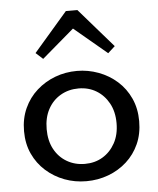

<svg xmlns="http://www.w3.org/2000/svg" viewBox="-54 -801 709 862"><g transform="rotate(-5 300.5 -370.5)"><path d="M301 14Q249 14 202.5 -3.5Q156 -21 119.5 -53.5Q83 -86 62 -131.5Q41 -177 41 -234Q41 -291 62 -337Q83 -383 119.5 -415.5Q156 -448 202.5 -465.5Q249 -483 301 -483Q351 -483 398 -465.5Q445 -448 481.5 -415.5Q518 -383 539 -337Q560 -291 560 -234Q560 -177 539.5 -131.5Q519 -86 483 -53.5Q447 -21 400 -3.5Q353 14 301 14ZM301 -64Q346 -64 381 -85Q416 -106 437 -144Q458 -182 458 -234Q458 -286 437 -324Q416 -362 381 -383Q346 -404 301 -404Q256 -404 220 -383Q184 -362 163.5 -324Q143 -286 143 -234Q143 -182 163.5 -144Q184 -106 220 -85Q256 -64 301 -64ZM155 -550 123 -579 275 -755H327L480 -579L448 -550L300 -674Z"/></g></svg>

Font: BioRhyme
Style: Regular
Weight: 400
Designer: Aoife Mooney
Foundry: Aoife Mooney Type
Version: Version 1.600;gftools[0.9.33]